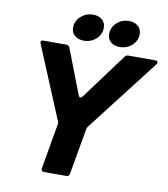

<svg xmlns="http://www.w3.org/2000/svg" viewBox="-101 -1049 989 1133"><g transform="rotate(10 393.5 -482.5)"><path d="M393 -16Q390 0 374 0H240Q231 0 226.5 -5.5Q222 -11 224 -20L271 -289Q272 -292 272 -297Q272 -304 268 -312L89 -742Q87 -745 87 -751Q87 -763 102 -763H240Q255 -763 260 -749L363 -482Q368 -470 375 -470Q381 -470 387 -478L590 -752Q597 -763 612 -763H772Q787 -763 787 -752Q787 -746 783 -741L450 -310Q446 -306 444 -300.5Q442 -295 441 -289ZM261 -869Q261 -910 292.5 -937.5Q324 -965 365 -965Q398 -965 419 -947Q440 -929 440 -899Q440 -859 409.5 -831.5Q379 -804 336 -804Q304 -804 282.5 -821.5Q261 -839 261 -869ZM477 -869Q477 -910 508 -937.5Q539 -965 580 -965Q613 -965 634 -947Q655 -929 655 -899Q655 -859 624.5 -831.5Q594 -804 551 -804Q519 -804 498 -821.5Q477 -839 477 -869Z"/></g></svg>

Font: Open Sauce Two ExtraBold Italic
Style: Regular
Weight: 800
Italic angle: -10°
Designer: Alfredo Marco Pradil
Foundry: Creative Sauce Fz LLC
Version: Version 1.477